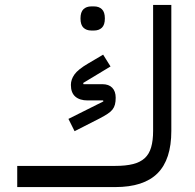

<svg xmlns="http://www.w3.org/2000/svg" viewBox="-20 -760 791 780"><path d="M50 -86H448Q491 -86 520.5 -93.5Q550 -101 568 -117.5Q586 -134 594 -161.5Q602 -189 602 -228V-740H676V-228Q676 -112 620 -56Q564 0 448 0H50ZM258 -277 400 -348 399 -352H336Q304 -352 286 -367.5Q268 -383 268 -415Q268 -437 282.5 -457.5Q297 -478 338 -502L399 -538L429 -490L318 -423L319 -418H396Q422 -418 436 -403.5Q450 -389 450 -363Q450 -347 447 -335.5Q444 -324 437 -315Q430 -306 417 -297.5Q404 -289 385 -279L283 -227ZM351 -636Q331 -636 319 -647.5Q307 -659 307 -685Q307 -711 319 -722.5Q331 -734 351 -734H362Q382 -734 394 -722.5Q406 -711 406 -685Q406 -659 394 -647.5Q382 -636 362 -636Z"/></svg>

Font: IBM Plex Sans Arabic
Style: Regular
Weight: 400
Designer: Mike Abbink, Paul van der Laan, Pieter van Rosmalen, Wael Morcos, Khajak Apelian
Foundry: Bold Monday
Version: Version 1.1